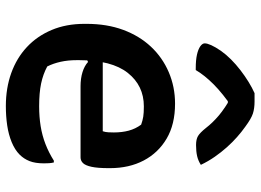

<svg xmlns="http://www.w3.org/2000/svg" viewBox="-134 -720 869 640"><g transform="rotate(90 300.0 -400.5)"><path d="M326 -550Q395 -550 442.5 -522Q490 -494 515.5 -445.5Q541 -397 541 -333V-329Q541 -292 536.5 -271.5Q532 -251 524 -243Q516 -235 505 -235H268Q242 -235 221 -241.5Q200 -248 187 -260L167 -250L170 -309H418Q421 -318 421.5 -328Q422 -338 422 -346Q422 -373 416 -395.5Q410 -418 396 -437Q382 -442 369.5 -444Q357 -446 335 -446Q266 -446 223.5 -392.5Q181 -339 181 -230V-223Q181 -193 186.5 -168.5Q192 -144 202 -124Q228 -110 259 -103.5Q290 -97 335 -97Q370 -97 401 -102Q432 -107 460.5 -118Q489 -129 516 -146H522Q524 -138 524.5 -130Q525 -122 525 -113Q525 -84 517.5 -65Q510 -46 496 -32Q480 -16 454.5 -5.5Q429 5 398.5 9.5Q368 14 334 14Q274 14 224 -4Q174 -22 137.5 -56Q101 -90 80.5 -138.5Q60 -187 60 -248V-255Q60 -323 80 -377Q100 -431 136 -469.5Q172 -508 221 -529Q270 -550 326 -550ZM291 -815Q298 -815 303.5 -815Q309 -815 319 -815Q342 -815 359 -809.5Q376 -804 403 -784Q420 -772 437.5 -756.5Q455 -741 471.5 -722.5Q488 -704 503 -682.5Q518 -661 530 -636Q516 -627 500.5 -623.5Q485 -620 464 -620Q445 -620 434 -626.5Q423 -633 407 -653Q390 -675 366 -695.5Q342 -716 298 -741L354 -726H288L342 -743Q292 -709 261.5 -678.5Q231 -648 214 -619H208Q181 -619 163 -623Q145 -627 135 -634Q125 -641 125 -649Q125 -657 131 -670.5Q137 -684 150 -703Q162 -720 178.5 -736.5Q195 -753 214.5 -768Q234 -783 253.5 -795Q273 -807 291 -815Z"/></g></svg>

Font: Recursive Monospace Casual SemiBold
Style: Regular
Weight: 600
Version: Version 1.047